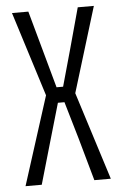

<svg xmlns="http://www.w3.org/2000/svg" viewBox="-51 -734 487 771"><g transform="rotate(-5 192.0 -348.5)"><path d="M85.9 0H20.5L134.3 -356.4L26.9 -697.3H92.8L138.2 -533.2L179.2 -384.8H205.6L247.1 -533.2L292 -697.3H356.9L252 -354.5L364.3 0H297.9L249.5 -172.4L205.6 -322.3H179.2L135.7 -172.4Z"/></g></svg>

Font: Agdasima
Style: Regular
Weight: 400
Width: 3
Designer: The DocRepair Project, Patric King
Foundry: Google
Version: Version 2.002